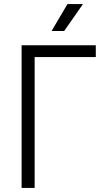

<svg xmlns="http://www.w3.org/2000/svg" viewBox="-20 -922 519 942"><path d="M86 0V-700H450V-642H150V0ZM233 -770 311 -902H387L295 -770Z"/></svg>

Font: Space Grotesk Light
Style: Regular
Weight: 300
Designer: Florian Karsten
Foundry: Florian Karsten
Version: Version 2.000